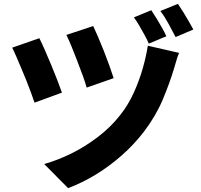

<svg xmlns="http://www.w3.org/2000/svg" viewBox="-20 -892 1040 995"><path d="M463 -757Q472 -738 487 -703.5Q502 -669 518 -628.5Q534 -588 547.5 -550Q561 -512 569 -487L429 -438Q423 -462 409.5 -498.5Q396 -535 381 -574.5Q366 -614 351 -650.5Q336 -687 324 -711ZM908 -618Q899 -597 893 -574.5Q887 -552 881 -534Q860 -464 824.5 -378.5Q789 -293 727 -211Q674 -142 609.5 -85.5Q545 -29 475 13.5Q405 56 333 83L209 -42Q277 -61 348.5 -96Q420 -131 487 -182Q554 -233 604 -297Q645 -349 673.5 -412Q702 -475 720 -538.5Q738 -602 746 -655ZM184 -694Q196 -670 212.5 -632.5Q229 -595 246 -554Q263 -513 277.5 -475.5Q292 -438 301 -412L159 -360Q152 -380 141.5 -409.5Q131 -439 117.5 -472.5Q104 -506 90 -539Q76 -572 64 -600Q52 -628 43 -645ZM764 -839Q777 -820 791.5 -796Q806 -772 820 -747.5Q834 -723 842 -704L751 -666Q742 -688 728.5 -712Q715 -736 701.5 -759.5Q688 -783 674 -802ZM902 -872Q915 -853 930 -829Q945 -805 958.5 -781Q972 -757 982 -739L890 -700Q874 -731 853 -769.5Q832 -808 811 -835Z"/></svg>

Font: Noto Sans SC ExtraBold
Style: Regular
Weight: 800
Designer: Ryoko NISHIZUKA 西塚涼子 (kana, bopomofo & ideographs); Paul D. Hunt (Latin, Greek & Cyrillic); Sandoll Communications 산돌커뮤니
Foundry: Adobe
Version: Version 2.004-H2;hotconv 1.0.118;makeotfexe 2.5.65603